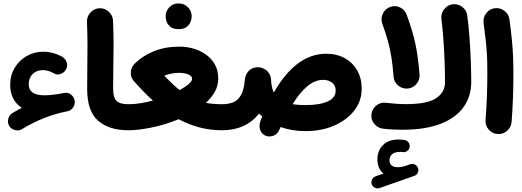

<svg xmlns="http://www.w3.org/2000/svg" viewBox="-20 -690 2977 1094"><path d="M32.7 27.8Q21.5 9.3 26.9 -12.5Q32.2 -34.2 50.3 -45.4Q77.1 -61.5 104 -75.7Q72.3 -96.2 55.2 -129.4Q38.1 -162.6 38.1 -206.1Q38.1 -261.2 64 -304Q89.8 -346.7 132.8 -371.1Q175.8 -395.5 227.1 -395.5Q278.8 -395.5 329.1 -369.6Q349.6 -358.9 358.4 -339.1Q367.2 -319.3 358.9 -300.3Q350.1 -279.3 328.9 -270Q307.6 -260.7 290 -270.5Q272 -281.2 255.4 -285.9Q238.8 -290.5 223.6 -290.5Q189 -290.5 166.3 -268.6Q143.6 -246.6 143.6 -210.9Q143.6 -147 232.9 -147Q271 -147 329.1 -157.2Q335.9 -158.7 343.3 -160.2Q345.2 -160.6 347.2 -160.6Q373 -165.5 392.6 -143.6Q402.3 -132.3 405.3 -118.2Q406.2 -114.3 406.2 -109.9Q406.7 -94.7 398.4 -80.6Q398.4 -80.6 398.4 -80.6Q397.9 -80.1 397.9 -79.6Q385.3 -60.1 363.3 -55.7Q230.5 -30.3 106 45.4Q87.9 56.6 65.9 51.3Q43.9 45.9 32.7 27.8Z M476.6 -184.1Q476.6 -249 477.5 -307.9Q478.5 -366.7 478.5 -428.7Q478.5 -490.7 475.6 -565.4Q474.6 -596.2 495.6 -618.9Q516.6 -641.6 546.9 -643.1Q577.1 -644 600.1 -623Q623 -602.1 624 -571.3Q627.4 -498 627.2 -435.3Q627 -372.6 625.7 -312.5Q624.5 -252.4 624.5 -186Q624.5 -135.7 643.3 -116Q662.1 -96.2 710.9 -96.2H711.4Q742.2 -96.2 763.7 -74.5Q785.2 -52.7 785.2 -22Q785.2 8.3 763.7 30.3Q742.2 52.2 711.4 52.2H710.9Q601.6 52.2 539.1 -2Q476.6 -56.2 476.6 -184.1Z M637.2 -22Q637.2 -52.7 659.2 -74.5Q681.2 -96.2 711.4 -96.2Q744.6 -96.2 780.3 -101.8Q815.9 -107.4 851.1 -117.2Q823.2 -142.1 796.1 -170.2Q769 -198.2 742.2 -228.5Q721.7 -251.5 726.1 -283.7Q728 -303.7 740.2 -318.8Q746.1 -327.1 753.9 -333.5Q795.4 -373 858.2 -398.7Q920.9 -424.3 1004.4 -424.3Q1042 -424.3 1080.6 -413.6Q1119.1 -402.8 1151.6 -380.4Q1184.1 -357.9 1203.9 -323.5Q1223.6 -289.1 1223.6 -241.7Q1223.6 -202.6 1204.6 -168.2Q1185.5 -133.8 1153.3 -104Q1193.4 -96.2 1245.1 -96.2H1245.6Q1276.4 -96.2 1297.9 -74.5Q1319.3 -52.7 1319.3 -22Q1319.3 8.3 1297.9 30.3Q1276.4 52.2 1245.6 52.2H1245.1Q1176.3 52.2 1115 35.6Q1053.7 19 998 -10.7Q923.8 20 846.2 36.1Q768.6 52.2 711.4 52.2Q681.2 52.2 659.2 30.3Q637.2 8.3 637.2 -22ZM998.5 -274.9Q957 -274.9 916 -258.8Q964.4 -208 1003.4 -176.8Q1035.6 -194.3 1055.2 -211.2Q1074.7 -228 1074.7 -240.7Q1074.7 -256.8 1053 -265.9Q1031.2 -274.9 998.5 -274.9ZM923.8 -598.1Q923.8 -626 944.3 -648.2Q964.8 -670.4 996.6 -670.4Q1019.5 -670.4 1035.4 -660.6Q1051.3 -650.9 1060.5 -636.7Q1072.3 -617.2 1072.3 -598.1Q1072.3 -583.5 1065.9 -566.2Q1059.6 -548.8 1043.2 -536.4Q1026.9 -523.9 997.6 -523.9Q967.3 -523.9 951.7 -536.6Q936 -549.3 929.7 -565.9Q923.8 -582 923.8 -598.1Z M1171.4 -22Q1171.4 -52.7 1193.4 -74.5Q1215.3 -96.2 1245.6 -96.2Q1280.8 -96.2 1308.3 -106.9Q1335.9 -117.7 1353.3 -148.4Q1370.6 -179.2 1375.5 -239.3Q1377 -254.4 1384.3 -267.6Q1401.9 -301.3 1439.5 -306.2Q1447.8 -307.6 1456.5 -306.6Q1468.8 -305.7 1479.5 -300.3Q1498.5 -292.5 1511 -275.1Q1523.4 -257.8 1524.4 -236.3Q1526.4 -191.4 1540 -162.6Q1602.1 -271.5 1676.8 -327.6Q1751.5 -383.8 1839.4 -383.8Q1898.9 -383.8 1944.3 -358.6Q1989.7 -333.5 2015.4 -288.6Q2041 -243.7 2041 -184.6Q2041 -115.2 1998.8 -60.5Q1956.5 -5.9 1884.3 25.6Q1812 57.1 1720.7 57.1Q1644 57.1 1578.6 33.7Q1575.7 41 1572.3 48.3Q1560.1 77.1 1533.7 84.7Q1507.3 92.3 1485.8 79.6Q1467.3 68.4 1461.2 45.9Q1455.1 23.4 1464.4 -2Q1469.2 -14.2 1474.1 -25.9Q1464.4 -34.2 1456.1 -42.5Q1379.9 52.2 1245.6 52.2Q1215.3 52.2 1193.4 30.3Q1171.4 8.3 1171.4 -22ZM1821.3 -234.9Q1775.4 -234.9 1732.2 -199.5Q1689 -164.1 1647 -96.2Q1678.2 -91.3 1720.7 -91.3Q1802.2 -91.3 1847.4 -112.1Q1892.6 -132.8 1892.6 -173.8Q1892.6 -204.1 1871.6 -219.5Q1850.6 -234.9 1821.3 -234.9Z M2098.1 359.4Q2093.3 346.7 2099.9 333Q2106.4 319.3 2120.1 314.5L2165 299.3Q2130.4 270 2130.4 218.3Q2130.4 168.9 2161.9 137Q2193.4 105 2251 105Q2269 105 2283.7 107.4Q2297.9 109.4 2306.9 120.6Q2315.9 131.8 2314.5 145.5Q2313 159.2 2301.8 168.9Q2290.5 178.7 2276.4 176.8Q2270.5 175.3 2260.7 175.3Q2229 175.3 2214.1 188.7Q2199.2 202.1 2199.2 223.1Q2199.2 262.7 2248 262.7Q2260.7 262.7 2274.4 259.5Q2288.1 256.3 2318.4 245.6Q2332.5 240.7 2345.9 248.5Q2359.4 256.3 2362.8 271Q2366.2 284.2 2359.6 296.1Q2353 308.1 2340.8 312L2143.1 381.3Q2129.4 386.2 2116.2 379.6Q2103 373 2098.1 359.4ZM2096.2 -36.6Q2098.6 -67.4 2122.8 -87.6Q2147 -107.9 2176.8 -104.5Q2211.9 -100.6 2239.3 -98.6Q2266.6 -96.7 2293.5 -96.7Q2413.1 -96.7 2464.4 -130.1Q2515.6 -163.6 2515.6 -221.7Q2515.6 -277.8 2513.2 -342.5Q2510.7 -407.2 2506.1 -469.7Q2501.5 -532.2 2495.1 -582Q2491.2 -612.3 2510.3 -637Q2529.3 -661.6 2559.1 -665.5Q2589.4 -669.4 2614 -650.4Q2638.7 -631.3 2642.6 -601.1Q2649.9 -545.4 2654.8 -480Q2659.7 -414.6 2662.4 -347.9Q2665 -281.2 2665 -221.7Q2665 -142.1 2622.1 -80.8Q2579.1 -19.5 2491.9 14.9Q2404.8 49.3 2272.5 49.3Q2245.6 49.3 2220.5 48.1Q2195.3 46.9 2164.1 43.5Q2133.3 40 2113.5 16.8Q2093.8 -6.3 2096.2 -36.6ZM2158.2 -555.7Q2147.9 -584.5 2161.4 -612.3Q2174.8 -640.1 2203.1 -650.4Q2231.9 -661.1 2259.5 -647.7Q2287.1 -634.3 2297.4 -605.5Q2315.4 -555.7 2327.4 -515.4Q2339.4 -475.1 2347.4 -437.3Q2355.5 -399.4 2360.8 -358.4Q2366.2 -317.4 2370.6 -266.1Q2373 -235.4 2353 -211.7Q2333 -188 2302.7 -185.5Q2272 -183.1 2248.5 -202.9Q2225.1 -222.7 2222.7 -252.9Q2217.8 -314.5 2210.7 -360.6Q2203.6 -406.7 2191.4 -451.9Q2179.2 -497.1 2158.2 -555.7Z M2735.4 -559.6Q2731.4 -589.8 2750.2 -614.5Q2769 -639.2 2799.3 -643.1Q2829.6 -647 2854.2 -628.2Q2878.9 -609.4 2882.8 -579.1Q2891.6 -514.2 2896.5 -464.8Q2901.4 -415.5 2903.3 -369.4Q2905.3 -323.2 2905.3 -267.6Q2905.3 -196.8 2902.6 -125.7Q2899.9 -54.7 2895 5.4Q2892.6 35.6 2868.7 55.9Q2844.7 76.2 2814.5 73.7Q2783.7 71.3 2763.9 47.4Q2744.1 23.4 2746.6 -6.3Q2751.5 -66.9 2754.2 -137Q2756.8 -207 2756.8 -274.9Q2756.8 -325.2 2755.1 -365.2Q2753.4 -405.3 2748.8 -450.2Q2744.1 -495.1 2735.4 -559.6Z"/></svg>

Font: Mikhak-FD ExtraBold
Style: Regular
Weight: 800
Designer: Amin Abedi
Version: Version 3.2